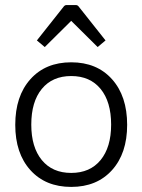

<svg xmlns="http://www.w3.org/2000/svg" viewBox="-20 -800 560 755"><path d="M260 -65Q159 -65 99.5 -131Q40 -197 40 -309Q40 -422 99.5 -488.5Q159 -555 260 -555Q361 -555 420.5 -488.5Q480 -422 480 -309Q480 -197 420.5 -131Q361 -65 260 -65ZM260 -120Q334 -120 375.5 -170.5Q417 -221 417 -310Q417 -400 375.5 -450.5Q334 -501 260 -501Q186 -501 144.5 -450.5Q103 -400 103 -310Q103 -221 144.5 -170.5Q186 -120 260 -120ZM125 -641 232 -776Q236 -780 240 -780H280Q284 -780 288 -776L395 -641L364 -615L260 -718L156 -615Z"/></svg>

Font: Gowun Dodum
Style: Regular
Weight: 400
Designer: Yanghee Ryu
Foundry: Yanghee Ryu
Version: Version 2.000